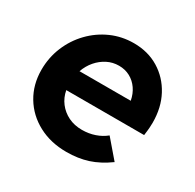

<svg xmlns="http://www.w3.org/2000/svg" viewBox="-123 -664 823 809"><g transform="rotate(30 288.0 -259.5)"><path d="M291.4 10.4Q215 10.4 155.4 -21.4Q95.7 -53.1 61.8 -109.5Q28 -165.9 28 -237.4Q28 -296.9 49.9 -349.8Q71.8 -402.7 110.9 -443.2Q149.9 -483.6 200.9 -506.3Q252 -529 310.3 -529Q379.2 -529 432.2 -496.6Q485.2 -464.2 515.3 -407.9Q545.5 -351.7 545.5 -278Q545.5 -267.3 544.6 -254Q543.8 -240.7 540.3 -215.1H161.5Q167.5 -182.3 186.9 -156.9Q206.4 -131.5 235.7 -117.2Q265 -102.9 301.6 -102.9Q335 -102.9 363.9 -112.9Q392.9 -122.8 415.1 -141.1L489.6 -54.3Q442.2 -19.9 395.2 -4.7Q348.3 10.4 291.4 10.4ZM169.9 -312H419.2Q413.4 -343 397.3 -366.2Q381.3 -389.4 357.2 -402.4Q333.1 -415.4 303.3 -415.4Q272.7 -415.4 246.6 -402Q220.5 -388.7 200.7 -365.7Q180.9 -342.7 169.9 -312Z"/></g></svg>

Font: Red Hat Display VF
Style: Italic
Weight: 300
Italic angle: -12°
Designer: Pentagram, MCKL
Foundry: Pentagram, MCKL
Version: Version 1.023